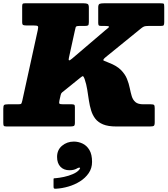

<svg xmlns="http://www.w3.org/2000/svg" viewBox="-70 -770 1020 1169"><path d="M277.5 185.5Q277.5 223.5 297.8 245Q318 266.5 353 266.5Q368.5 266.5 380.5 263.2Q392.5 260 401.5 254Q411 249 416 251Q421 253 411.5 264.5Q398 279.5 373 290.2Q348 301 319.8 307Q291.5 313 268 315Q261.5 315.5 258.8 315.5Q256 315.5 256 322.5V365Q256 375.5 258.8 377.5Q261.5 379.5 271.5 379Q307.5 377 345.8 366Q384 355 416.8 334.5Q449.5 314 470 284.2Q490.5 254.5 490.5 215.5Q490.5 170 474.2 143Q458 116 432.5 104Q407 92 379.5 92Q338.5 92 308 117.2Q277.5 142.5 277.5 185.5ZM-50 -24Q-50 -10 -47.5 -5Q-45 0 -31 0H357Q373 0 379.5 -3Q386 -6 386 -23V-118Q386 -129.5 381.8 -132.2Q377.5 -135 367 -135H315Q295 -135 291.8 -139.2Q288.5 -143.5 292 -159L299.5 -192Q302 -203 308.5 -207.8Q315 -212.5 322 -218.5L413 -292Q427 -303.5 432.5 -306.2Q438 -309 445.5 -288Q456 -257 461.2 -224Q466.5 -191 471.2 -158.8Q476 -126.5 484.8 -97.8Q493.5 -69 510.5 -47Q527.5 -25 558 -12.5Q588.5 0 637 0H843Q860.5 0 866.2 -3.8Q872 -7.5 872 -26V-111Q872 -127 867.8 -131Q863.5 -135 848 -135H803Q770 -135 754.5 -148.5Q739 -162 732.2 -184.2Q725.5 -206.5 720 -234Q714.5 -261.5 703 -290Q691.5 -318.5 666.2 -344Q641 -369.5 594 -387.5Q571.5 -396.5 562 -400.8Q552.5 -405 574 -422.5L790 -598Q800 -606 807.8 -609Q815.5 -612 835 -612H908Q923 -612 926.5 -616.2Q930 -620.5 930 -636V-726Q930 -744 927 -747Q924 -750 906 -750H563Q546 -750 537 -746.8Q528 -743.5 528 -725V-631Q528 -619.5 531.2 -615.8Q534.5 -612 547 -612H570Q591.5 -612 593.2 -608.2Q595 -604.5 587.2 -598.8Q579.5 -593 572 -586.5L368 -412.5Q354 -400.5 350.2 -403Q346.5 -405.5 349.5 -418L385.5 -582Q389 -597.5 391 -604.8Q393 -612 413 -612H445Q460.5 -612 465.8 -615.2Q471 -618.5 471 -635V-723.5Q471 -742 463.5 -746Q456 -750 439 -750H82Q70.5 -750 67.8 -746.2Q65 -742.5 65 -731V-636Q65 -620.5 71 -617.8Q77 -615 91 -615H133Q155.5 -615 160 -610.8Q164.5 -606.5 160 -587L65.5 -156Q62 -141.5 59 -138.2Q56 -135 38 -135H-21Q-39.5 -135 -44.8 -130.8Q-50 -126.5 -50 -107.5Z"/></svg>

Font: Besley Black
Style: Italic
Weight: 900
Italic angle: -13°
Designer: Owen Earl
Foundry: indestructible type*
Version: Version 2.001